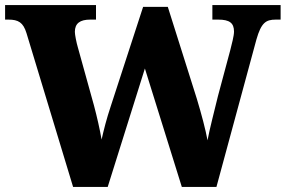

<svg xmlns="http://www.w3.org/2000/svg" viewBox="-23 -734 1122 754"><path d="M81 -604 264 0H400L546 -465L691 0H827L984 -579C1003 -645 1021 -657 1060 -657H1079V-714H811V-657H834C878 -657 896 -644 896 -610C896 -593 887 -560 881 -536L833 -357C819 -299 800 -227 792 -183C784 -226 769 -283 750 -346L636 -707H539L412 -317C395 -266 385 -226 376 -186C369 -226 358 -275 346 -320L283 -547C277 -567 271 -598 271 -609C271 -642 291 -657 331 -657H354V-714H-3V-657H10C49 -657 68 -646 81 -604Z"/></svg>

Font: Noto Serif Malayalam ExtraBold
Style: Regular
Weight: 800
Designer: Indian type Foundry, Jelle Bosma, Monotype Design Team
Foundry: Monotype Imaging Inc.
Version: Version 2.104